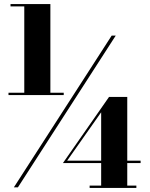

<svg xmlns="http://www.w3.org/2000/svg" viewBox="-20 -826 740 949"><path d="M48.5 100 532 -650H552L68.5 100ZM22 -356V-367.5H295V-356ZM423 103V91.5H480V-271L312 -32H675V-20H291L519 -347H609V91.5H654V103ZM100 -359.5V-794.5H32V-806H229V-359.5Z"/></svg>

Font: Bodoni Moda Black
Style: Regular
Weight: 900
Version: Version 2.005